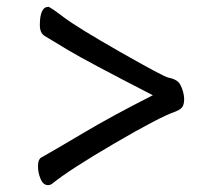

<svg xmlns="http://www.w3.org/2000/svg" viewBox="-20 -519 640 560"><path d="M120.1 21Q106 21 98.4 2.9Q90.8 -15.1 90.8 -34.2Q90.8 -56.2 103 -61Q137.2 -80.1 222.2 -130.6Q307.1 -181.2 425.8 -241.2Q232.9 -340.3 178.5 -373Q124 -405.8 110.1 -414.3Q96.2 -422.9 96.2 -445.8Q96.2 -499 121.1 -499Q126 -499 165.5 -469Q205.1 -439 331.5 -366.9Q458 -294.9 471.4 -292.5Q484.9 -290 494.9 -283.9Q504.9 -277.8 511 -260.5Q517.1 -243.2 517.1 -230Q517.1 -215.8 512.5 -208Q507.8 -200.2 492.2 -193.8Q447.3 -178.7 314.7 -101.3Q182.1 -23.9 131.8 17.1Q126 21 120.1 21Z"/></svg>

Font: LXGW WenKai Screen R
Style: Regular
Weight: 400
Designer: Fontworks Inc.
Version: Version 1.235;May 31, 2022